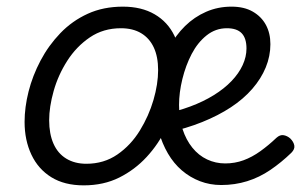

<svg xmlns="http://www.w3.org/2000/svg" viewBox="-20 -539 906 578"><path d="M232 19Q174 19 134.5 -5.5Q95 -30 74.5 -73.5Q54 -117 54 -172Q54 -216 66 -263.5Q78 -311 102 -356.5Q126 -402 161.5 -439Q197 -476 244 -497.5Q291 -519 350 -519Q406 -519 445.5 -496Q485 -473 505 -431.5Q525 -390 525 -335Q525 -294 513.5 -246.5Q502 -199 479.5 -152Q457 -105 421.5 -66.5Q386 -28 339 -4.5Q292 19 232 19ZM240 -46Q293 -46 333.5 -74Q374 -102 401 -146Q428 -190 442 -238Q456 -286 456 -328Q456 -368 443 -396Q430 -424 405 -439Q380 -454 344 -454Q291 -454 250.5 -426.5Q210 -399 182.5 -356Q155 -313 141.5 -265Q128 -217 128 -177Q128 -136 141 -106.5Q154 -77 179.5 -61.5Q205 -46 240 -46ZM646 18Q612 18 582 6.5Q552 -5 527.5 -26Q503 -47 485.5 -77Q468 -107 458 -143Q448 -179 448 -219Q448 -268 458.5 -313Q469 -358 489 -395.5Q509 -433 537 -460.5Q565 -488 600.5 -503.5Q636 -519 677 -519Q715 -519 741 -504Q767 -489 780.5 -464Q794 -439 794 -406Q794 -370 780 -336Q766 -302 739.5 -271.5Q713 -241 675 -216Q637 -191 588.5 -171.5Q540 -152 484 -140L469 -195Q514 -204 553 -218.5Q592 -233 623.5 -252.5Q655 -272 677 -295Q699 -318 710.5 -343Q722 -368 722 -393Q722 -424 707.5 -439Q693 -454 663 -454Q629 -454 602 -432.5Q575 -411 557 -376.5Q539 -342 529 -301Q519 -260 519 -223Q519 -183 529.5 -150.5Q540 -118 559 -94.5Q578 -71 603.5 -59Q629 -47 658 -47Q687 -47 713 -56.5Q739 -66 764 -84Q789 -102 812 -124Q823 -134 834 -132Q845 -130 854 -122Q864 -112 866 -101Q868 -90 857 -79Q827 -50 794 -27.5Q761 -5 724 6.5Q687 18 646 18Z"/></svg>

Font: Playwrite CO Light
Style: Regular
Weight: 300
Version: Version 1.002